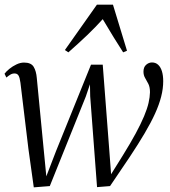

<svg xmlns="http://www.w3.org/2000/svg" viewBox="-24 -797 731 827"><path d="M121.5 10 98.5 -155 64 -441Q61 -463.5 55.5 -472Q50 -480.5 39.5 -480.5Q29.5 -481 20.5 -475.5Q11.5 -470 3.5 -463L-4.5 -479.5Q3 -489.5 16.5 -500.5Q30 -511.5 46.8 -519.5Q63.5 -527.5 79.5 -527.5Q110 -527.5 121 -509.2Q132 -491 134.5 -461L163 -166L175.5 -37.5L217.5 -146.5L368 -518.5H418.5L446.5 -153L454.5 -46.5L505 -127.5Q538.5 -181.5 560.8 -222.8Q583 -264 596.5 -296.2Q610 -328.5 615.8 -353.5Q621.5 -378.5 622 -399.5Q622 -422 615 -435.8Q608 -449.5 601 -461.2Q594 -473 594 -488.5Q594 -508 605.5 -518Q617 -528 630.5 -528Q646.5 -528 657.2 -518Q668 -508 673.5 -490Q679 -472 679 -447.5Q679 -415 670.2 -380.8Q661.5 -346.5 644 -308Q626.5 -269.5 599.2 -223.2Q572 -177 534.8 -121Q497.5 -65 450 4.5L394 9L364.5 -382L363.5 -434L345.5 -381L190.5 4.5ZM270.5 -571.5 255.5 -581.5 393.5 -777H462.5L523 -578.5L506.5 -571.5Q485.5 -604 465.2 -637Q445 -670 418.5 -714.5Q386.5 -679 352 -646Q317.5 -613 270.5 -571.5Z"/></svg>

Font: Merriweather 120pt Light
Style: Italic
Weight: 300
Italic angle: -7.8°
Version: Version 2.101